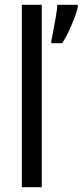

<svg xmlns="http://www.w3.org/2000/svg" viewBox="-20 -846 344 800"><path d="M154 -66H71V-826H154ZM304 -816Q300 -796 289 -768Q278 -740 265 -712.5Q252 -685 239 -666H194V-677Q197 -691 202.5 -719.5Q208 -748 213 -778Q218 -808 219 -826H304Z"/></svg>

Font: Noto Sans Malayalam UI Condensed
Style: Regular
Weight: 400
Width: 3
Designer: Jelle Bosma - Monotype Design Team
Foundry: Monotype Imaging Inc.
Version: Version 2.104; ttfautohint (v1.8.4.7-5d5b)